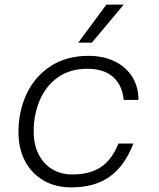

<svg xmlns="http://www.w3.org/2000/svg" viewBox="-20 -800 690 832"><path d="M60 -227Q60 -319 96 -394.5Q132 -470 200.5 -514Q269 -558 363 -558Q427 -558 476 -534.5Q525 -511 552.5 -468Q580 -425 580 -367H516Q510 -431 470 -466.5Q430 -502 359 -502Q283 -502 230.5 -464.5Q178 -427 152 -365Q126 -303 126 -231Q126 -173 147.5 -131Q169 -89 206.5 -66.5Q244 -44 293 -44Q370 -44 418 -76.5Q466 -109 493 -178H558Q521 -82 456 -35Q391 12 289 12Q220 12 168.5 -18Q117 -48 88.5 -102Q60 -156 60 -227ZM441 -780H516L378 -615H319Z"/></svg>

Font: Azeret Mono Light
Style: Italic
Weight: 300
Italic angle: -12°
Designer: Martin Vácha
Foundry: Displaay
Version: Version 1.000; Glyphs 3.0.3, build 3074